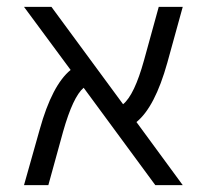

<svg xmlns="http://www.w3.org/2000/svg" viewBox="-20 -540 603 560"><path d="M513 0H433L224 -284Q193 -258 164 -156L121 0H50L96 -163Q132 -292 186 -336L50 -520H130L339 -236Q372 -263 400 -364L443 -520H513L468 -357Q432 -228 378 -184Z"/></svg>

Font: Mplus 1p
Style: Regular
Weight: 400
Version: Version 1.061